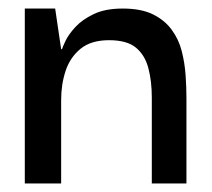

<svg xmlns="http://www.w3.org/2000/svg" viewBox="-20 -429 496 449"><path d="M38 0V-409H109L123 -314H125Q126 -318 133 -333Q140 -348 156 -365.5Q172 -383 199 -396Q226 -409 267 -409Q310 -409 337.5 -395.5Q365 -382 381.5 -359.5Q398 -337 405 -309.5Q412 -282 414 -253.5Q416 -225 416 -200V0H335V-201Q335 -239 327 -269.5Q319 -300 298 -317.5Q277 -335 235 -335Q193 -335 168.5 -315Q144 -295 133.5 -263.5Q123 -232 123 -195V0Z"/></svg>

Font: Darker Grotesque SemiBold
Style: Regular
Weight: 600
Designer: Gabriel Lam
Foundry: TypeRant
Version: Version 1.000;gftools[0.9.28]